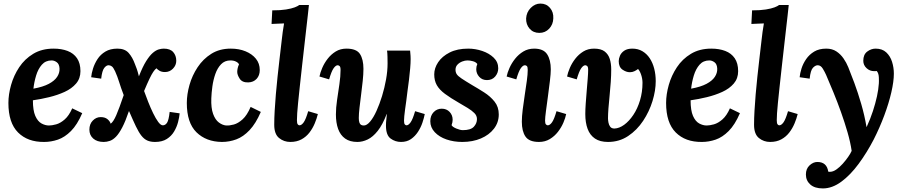

<svg xmlns="http://www.w3.org/2000/svg" viewBox="-20 -783 5061 1074"><path d="M280 -511Q324 -511 358 -498Q392 -485 411 -457Q430 -429 430 -385Q430 -344 405.5 -315.5Q381 -287 341.5 -269Q302 -251 255 -239.5Q208 -228 164 -222Q164 -165 177.5 -134.5Q191 -104 212 -92.5Q233 -81 254 -81Q271 -81 294.5 -87.5Q318 -94 342 -115Q366 -136 384 -177L440 -150Q412 -85 377 -50Q342 -15 304 -2Q266 11 227 11Q135 12 81 -42Q27 -96 27 -207Q27 -255 42 -308Q57 -361 87.5 -407Q118 -453 166 -482Q214 -511 280 -511ZM269 -445Q235 -445 214 -421Q193 -397 182 -360.5Q171 -324 167 -287Q221 -297 253 -314Q285 -331 299.5 -353Q314 -375 313 -399Q312 -424 298 -434.5Q284 -445 269 -445Z M560 11Q523 11 501.5 -8Q480 -27 480 -58Q480 -89 499 -108.5Q518 -128 543 -128Q567 -128 581 -116.5Q595 -105 599 -91Q614 -101 630.5 -139Q647 -177 672 -251Q656 -293 646.5 -324Q637 -355 624 -384Q614 -405 606.5 -411Q599 -417 589 -418Q576 -419 563.5 -403.5Q551 -388 546 -343L490 -351Q492 -373 500.5 -400Q509 -427 525.5 -452.5Q542 -478 569.5 -494.5Q597 -511 637 -511Q678 -511 699.5 -487Q721 -463 735 -424Q741 -409 745.5 -396.5Q750 -384 757 -356Q778 -410 797.5 -441Q817 -472 834.5 -487Q852 -502 867.5 -506.5Q883 -511 896 -511Q932 -511 949 -491.5Q966 -472 966 -443Q966 -418 947.5 -399Q929 -380 903 -380Q885 -380 873.5 -386.5Q862 -393 855 -401Q846 -394 837 -380.5Q828 -367 816 -342Q804 -317 786 -274Q796 -246 809 -213Q822 -180 836.5 -150Q851 -120 865 -101Q879 -82 891 -82Q905 -82 914.5 -96.5Q924 -111 929 -157L985 -149Q983 -127 976 -100Q969 -73 954 -47.5Q939 -22 913 -5.5Q887 11 847 11Q822 11 804 3Q786 -5 771 -24Q756 -43 740 -76.5Q724 -110 702 -161H701Q682 -105 664 -70.5Q646 -36 629 -18.5Q612 -1 594.5 5Q577 11 560 11Z M1271 -511Q1317 -511 1353.5 -496Q1390 -481 1411.5 -454.5Q1433 -428 1433 -391Q1433 -361 1415.5 -342Q1398 -323 1369 -322Q1335 -321 1321 -342.5Q1307 -364 1307 -381Q1307 -390 1309.5 -401.5Q1312 -413 1317 -423Q1313 -432 1300 -438.5Q1287 -445 1269 -445Q1237 -445 1216.5 -423.5Q1196 -402 1184.5 -369Q1173 -336 1168 -299.5Q1163 -263 1162 -233Q1160 -179 1172 -146Q1184 -113 1204 -98Q1224 -83 1245 -81Q1264 -80 1288 -86.5Q1312 -93 1337 -115.5Q1362 -138 1382 -185L1439 -157Q1411 -92 1376 -55Q1341 -18 1302 -3.5Q1263 11 1221 11Q1133 10 1079 -43Q1025 -96 1025 -207Q1025 -255 1040 -308Q1055 -361 1085.5 -407Q1116 -453 1162 -482Q1208 -511 1271 -511Z M1708 -755Q1705 -724 1701.5 -694.5Q1698 -665 1695 -638Q1692 -611 1689 -585Q1678 -489 1670 -417.5Q1662 -346 1656.5 -294.5Q1651 -243 1647.5 -208Q1644 -173 1642.5 -150Q1641 -127 1641 -111Q1641 -93 1645.5 -87.5Q1650 -82 1655 -82Q1667 -82 1679 -99Q1691 -116 1704 -161L1758 -145Q1752 -120 1740.5 -92.5Q1729 -65 1711 -41.5Q1693 -18 1666.5 -3.5Q1640 11 1604 11Q1568 11 1541 -11Q1514 -33 1514 -85Q1514 -121 1516.5 -164Q1519 -207 1523 -255Q1527 -303 1532.5 -353.5Q1538 -404 1544 -456Q1550 -508 1556 -559Q1558 -579 1561.5 -604.5Q1565 -630 1569 -652Q1553 -651 1531.5 -650.5Q1510 -650 1499 -649L1503 -725Q1549 -725 1580 -730Q1611 -735 1629 -742Q1647 -749 1654 -755Z M1979 11Q1937 11 1910.5 -8Q1884 -27 1871.5 -61.5Q1859 -96 1859 -143Q1859 -180 1865.5 -224Q1872 -268 1878.5 -312Q1885 -356 1885 -392Q1885 -409 1879.5 -413.5Q1874 -418 1869 -418Q1858 -418 1846 -401Q1834 -384 1821 -339L1767 -355Q1771 -376 1782.5 -403Q1794 -430 1813 -454.5Q1832 -479 1858 -495Q1884 -511 1918 -511Q1974 -511 1993.5 -481Q2013 -451 2013 -398Q2013 -368 2009 -330.5Q2005 -293 2000 -254Q1995 -215 1991 -180.5Q1987 -146 1987 -123Q1987 -108 1990 -98.5Q1993 -89 1999 -85Q2005 -81 2015 -81Q2032 -81 2050.5 -103Q2069 -125 2086 -162.5Q2103 -200 2117 -245.5Q2131 -291 2139.5 -338.5Q2148 -386 2148 -428Q2148 -442 2147.5 -465Q2147 -488 2145 -500H2274Q2276 -479 2276.5 -470.5Q2277 -462 2277 -452Q2277 -431 2274.5 -401.5Q2272 -372 2268 -338Q2264 -304 2259 -270Q2256 -243 2252.5 -218Q2249 -193 2246 -171.5Q2243 -150 2241.5 -133.5Q2240 -117 2240 -108Q2240 -92 2244.5 -87Q2249 -82 2254 -82Q2265 -82 2277 -99Q2289 -116 2302 -161L2356 -145Q2352 -124 2343 -97Q2334 -70 2318 -45.5Q2302 -21 2279 -5Q2256 11 2223 11Q2191 11 2165 -8Q2139 -27 2139 -80Q2139 -100 2141 -114Q2143 -128 2144 -145H2143Q2120 -85 2093 -51Q2066 -17 2037 -3Q2008 11 1979 11Z M2566 11Q2518 11 2477.5 -3Q2437 -17 2412 -43.5Q2387 -70 2387 -105Q2387 -136 2405.5 -155.5Q2424 -175 2451 -175Q2478 -175 2495 -157Q2512 -139 2512 -113Q2512 -106 2510.5 -98.5Q2509 -91 2506 -83Q2511 -73 2532.5 -64Q2554 -55 2569 -55Q2613 -55 2630.5 -74Q2648 -93 2648 -117Q2648 -136 2633.5 -150.5Q2619 -165 2596 -179Q2573 -193 2547 -208Q2500 -235 2469 -258Q2438 -281 2423.5 -306.5Q2409 -332 2409 -367Q2409 -402 2431 -435Q2453 -468 2495.5 -489.5Q2538 -511 2599 -511Q2639 -511 2677.5 -498Q2716 -485 2741.5 -460.5Q2767 -436 2767 -401Q2767 -375 2750 -355Q2733 -335 2704 -335Q2677 -335 2660.5 -353.5Q2644 -372 2644 -396Q2644 -404 2645.5 -411Q2647 -418 2650 -425Q2642 -436 2625.5 -440.5Q2609 -445 2595 -445Q2581 -445 2565.5 -439Q2550 -433 2539 -421.5Q2528 -410 2528 -393Q2528 -379 2534.5 -368.5Q2541 -358 2561 -344.5Q2581 -331 2621 -307Q2654 -288 2688.5 -266Q2723 -244 2746.5 -214.5Q2770 -185 2770 -143Q2770 -98 2743 -63Q2716 -28 2670 -8.5Q2624 11 2566 11Z M2968 -511Q3020 -511 3040.5 -479.5Q3061 -448 3061 -395Q3061 -371 3056 -330Q3051 -289 3045 -244Q3039 -199 3034 -162Q3029 -125 3029 -108Q3029 -92 3034 -87Q3039 -82 3044 -82Q3056 -82 3068 -99Q3080 -116 3093 -161L3147 -145Q3143 -124 3131.5 -97Q3120 -70 3101 -45.5Q3082 -21 3055.5 -5Q3029 11 2995 11Q2940 11 2919.5 -19Q2899 -49 2899 -102Q2899 -131 2904 -171Q2909 -211 2915.5 -253Q2922 -295 2927 -331.5Q2932 -368 2932 -392Q2932 -409 2927 -413.5Q2922 -418 2916 -418Q2905 -418 2893 -401Q2881 -384 2868 -339L2814 -355Q2818 -376 2830 -403Q2842 -430 2861.5 -454.5Q2881 -479 2907.5 -495Q2934 -511 2968 -511ZM3003 -763Q3036 -763 3056.5 -739Q3077 -715 3075 -680Q3074 -646 3052 -622.5Q3030 -599 2997 -599Q2963 -599 2942.5 -622.5Q2922 -646 2923 -680Q2925 -715 2949 -739Q2973 -763 3003 -763Z M3517 -511Q3549 -511 3573.5 -496.5Q3598 -482 3614.5 -457Q3631 -432 3639.5 -399Q3648 -366 3648 -329Q3648 -277 3630 -218Q3612 -159 3577.5 -107Q3543 -55 3493.5 -22Q3444 11 3381 11Q3336 11 3308 -8Q3280 -27 3267 -62Q3254 -97 3254 -145Q3254 -171 3256.5 -205.5Q3259 -240 3262 -276Q3265 -312 3267.5 -343Q3270 -374 3270 -392Q3270 -409 3264.5 -413.5Q3259 -418 3254 -418Q3243 -418 3231 -401Q3219 -384 3206 -339L3152 -355Q3156 -376 3167.5 -403Q3179 -430 3198 -454.5Q3217 -479 3243 -495Q3269 -511 3303 -511Q3342 -511 3362.5 -495Q3383 -479 3391 -453Q3399 -427 3399 -395Q3399 -363 3396.5 -325Q3394 -287 3390 -248.5Q3386 -210 3383.5 -177Q3381 -144 3381 -121Q3381 -111 3383.5 -97.5Q3386 -84 3393.5 -74Q3401 -64 3417 -64Q3444 -65 3471.5 -85Q3499 -105 3522.5 -140Q3546 -175 3560 -221.5Q3574 -268 3574 -320Q3574 -331 3572 -342.5Q3570 -354 3566.5 -364.5Q3563 -375 3558.5 -383.5Q3554 -392 3549 -397Q3540 -390 3528.5 -384.5Q3517 -379 3503 -379Q3483 -379 3462 -393.5Q3441 -408 3441 -441Q3441 -455 3448 -471.5Q3455 -488 3472 -499.5Q3489 -511 3517 -511Z M3959 -511Q4003 -511 4037 -498Q4071 -485 4090 -457Q4109 -429 4109 -385Q4109 -344 4084.5 -315.5Q4060 -287 4020.5 -269Q3981 -251 3934 -239.5Q3887 -228 3843 -222Q3843 -165 3856.5 -134.5Q3870 -104 3891 -92.5Q3912 -81 3933 -81Q3950 -81 3973.5 -87.5Q3997 -94 4021 -115Q4045 -136 4063 -177L4119 -150Q4091 -85 4056 -50Q4021 -15 3983 -2Q3945 11 3906 11Q3814 12 3760 -42Q3706 -96 3706 -207Q3706 -255 3721 -308Q3736 -361 3766.5 -407Q3797 -453 3845 -482Q3893 -511 3959 -511ZM3948 -445Q3914 -445 3893 -421Q3872 -397 3861 -360.5Q3850 -324 3846 -287Q3900 -297 3932 -314Q3964 -331 3978.5 -353Q3993 -375 3992 -399Q3991 -424 3977 -434.5Q3963 -445 3948 -445Z M4392 -755Q4389 -724 4385.5 -694.5Q4382 -665 4379 -638Q4376 -611 4373 -585Q4362 -489 4354 -417.5Q4346 -346 4340.5 -294.5Q4335 -243 4331.5 -208Q4328 -173 4326.5 -150Q4325 -127 4325 -111Q4325 -93 4329.5 -87.5Q4334 -82 4339 -82Q4351 -82 4363 -99Q4375 -116 4388 -161L4442 -145Q4436 -120 4424.5 -92.5Q4413 -65 4395 -41.5Q4377 -18 4350.5 -3.5Q4324 11 4288 11Q4252 11 4225 -11Q4198 -33 4198 -85Q4198 -121 4200.5 -164Q4203 -207 4207 -255Q4211 -303 4216.5 -353.5Q4222 -404 4228 -456Q4234 -508 4240 -559Q4242 -579 4245.5 -604.5Q4249 -630 4253 -652Q4237 -651 4215.5 -650.5Q4194 -650 4183 -649L4187 -725Q4233 -725 4264 -730Q4295 -735 4313 -742Q4331 -749 4338 -755Z M4583 271Q4537 271 4512.5 249Q4488 227 4488 193Q4488 161 4508.5 142Q4529 123 4552 123Q4605 123 4613 177Q4615 178 4618 178Q4621 178 4623 178Q4640 178 4658.5 165Q4677 152 4694 133Q4711 114 4724.5 94.5Q4738 75 4744 61Q4737 13 4721 -42.5Q4705 -98 4684.5 -155.5Q4664 -213 4642 -266.5Q4620 -320 4601 -364Q4594 -380 4582.5 -399Q4571 -418 4554 -418Q4541 -418 4527.5 -404Q4514 -390 4509 -343L4453 -351Q4455 -373 4463.5 -400Q4472 -427 4489.5 -452.5Q4507 -478 4534.5 -494.5Q4562 -511 4602 -511Q4635 -511 4658.5 -495.5Q4682 -480 4698.5 -456Q4715 -432 4725 -407Q4739 -373 4759 -319Q4779 -265 4797.5 -201.5Q4816 -138 4827 -73H4828Q4849 -119 4863 -162Q4877 -205 4885.5 -244Q4894 -283 4896 -316Q4897 -327 4896 -350.5Q4895 -374 4884 -386Q4880 -385 4877 -385Q4874 -385 4870 -385Q4845 -385 4827 -402Q4809 -419 4809 -443Q4809 -478 4831 -494.5Q4853 -511 4878 -511Q4915 -511 4937.5 -490Q4960 -469 4970 -437Q4980 -405 4980 -371Q4980 -328 4966 -267Q4952 -206 4926.5 -137.5Q4901 -69 4867 -2Q4829 71 4783 133.5Q4737 196 4686 233.5Q4635 271 4583 271Z"/></svg>

Font: Lora
Style: Italic
Weight: 400
Italic angle: -3°
Designer: Olga Karpushina, Alexei Vanyashin (Cyrillic)
Foundry: Cyreal
Version: Version 3.008